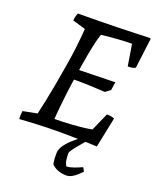

<svg xmlns="http://www.w3.org/2000/svg" viewBox="-156 -742 856 1045"><g transform="rotate(20 272.0 -219.5)"><path d="M11 9Q10 -3 10.5 -14.5Q11 -26 13 -38L95 -54Q103 -88 113 -136.5Q123 -185 133.5 -242Q144 -299 153 -356Q163 -416 168 -458Q173 -500 175.5 -528.5Q178 -557 179 -574L104 -596Q105 -610 108 -621Q111 -632 115 -640Q177 -640 234.5 -641Q292 -642 345 -643Q398 -644 444.5 -646Q491 -648 530 -649L534 -645L512 -471Q505 -466 493.5 -464Q482 -462 468 -462L448 -586Q414 -586 377.5 -583.5Q341 -581 312.5 -578.5Q284 -576 272 -574Q262 -546 251.5 -496Q241 -446 231 -384.5Q221 -323 212.5 -260.5Q204 -198 198.5 -144.5Q193 -91 191 -57Q216 -57 240 -58Q264 -59 287.5 -60.5Q311 -62 332 -64Q353 -66 371.5 -68.5Q390 -71 405 -74L451 -178Q463 -178 475 -176Q487 -174 495 -170L459 5Q448 4 417 3Q386 2 340.5 1Q295 0 238 0Q203 0 169 1Q135 2 104.5 3.5Q74 5 50 6.5Q26 8 11 9ZM398 -289Q353 -292 309 -293.5Q265 -295 214 -295L224 -353L434 -358L427 -310ZM364 -11H403Q385 11 367 32Q349 53 337.5 69Q326 85 326 91Q326 131 332.5 147.5Q339 164 342 164Q362 162 384 154Q406 146 428 136L440 158Q430 168 416.5 180.5Q403 193 387.5 201.5Q372 210 356 210Q333 210 310.5 202.5Q288 195 271 178Q269 176 267 159.5Q265 143 265 115Q265 92 281 69Q297 46 320 25.5Q343 5 364 -11Z"/></g></svg>

Font: Labrada
Style: Italic
Weight: 400
Italic angle: -7°
Designer: Mercedes Jáuregui
Foundry: Omnibus-Type Team
Version: Version 1.000